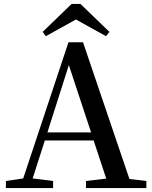

<svg xmlns="http://www.w3.org/2000/svg" viewBox="-20 -956 775 976"><path d="M366 -857 519 -772 536 -794 389 -936H344L197 -794L213 -772ZM221 -283 330 -625 443 -283ZM638 -46 402 -741H328L98 -49L10 -36V0H250V-36L146 -49L208 -242H456L520 -48L417 -36V0H724V-36Z"/></svg>

Font: Source Han Serif CN SemiBold
Style: Regular
Weight: 600
Designer: Ryoko NISHIZUKA 西塚涼子 (kana & ideographs); Frank Grießhammer (Latin, Greek & Cyrillic); Wenlong ZHANG 张文龙 (bopomofo); San
Foundry: Adobe Systems Incorporated
Version: Version 1.000;PS 1;hotconv 16.6.53;makeotf.lib2.5.65590